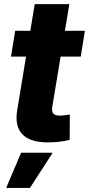

<svg xmlns="http://www.w3.org/2000/svg" viewBox="-20 -694 438 945"><path d="M397.9 -542.5 377.4 -415.5H34.2L54.7 -542.5ZM150.9 -673.8H321.3L237.3 -168Q233.9 -145.5 242.4 -135.3Q251 -125 274.4 -125Q283.7 -125 300 -127Q316.4 -128.9 323.7 -130.4L322.8 -5.4Q294.4 1.5 267.3 4.2Q240.2 6.8 215.3 6.8Q127.9 6.8 89.8 -33.4Q51.8 -73.7 64.5 -150.9ZM10.3 231 84 57.6H239.3L127.4 231Z"/></svg>

Font: Inter 16pt ExtraBold
Style: Italic
Weight: 800
Italic angle: -9.3988°
Version: Version 4.001;git-66647c0bb